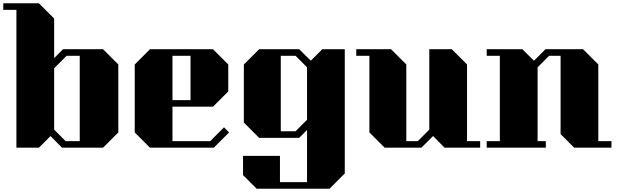

<svg xmlns="http://www.w3.org/2000/svg" viewBox="-20 -900 3766 1170"><path d="M701 -507V-93L608 0H358L288 -71L217 0H80V-840H0V-880H217L310 -787V-546L364 -600H608ZM380 -40H466V-560H386L310 -484V-110Z M894 0H1283L1376 -93L1345 -124L1261 -40H1031V-250H1278L1371 -343V-507L1278 -600H894L801 -507V-93ZM1031 -560H1141V-290H1031Z M2081 -600V157L1988 250H1544L1461 167V50H1686V210H1851V-108L1803 -60H1559L1466 -153V-507L1559 -600H1803L1874 -530L1944 -600ZM1851 -170V-490L1781 -560H1691V-100H1781Z M2906 -40V0H2689L2619 -71L2548 0H2324L2231 -93V-560H2151V-600H2363L2456 -507V-40H2526L2596 -110V-600H2733L2826 -507V-40Z M3706 -40V0H3479L3396 -83V-560H3326L3256 -490V-40H3306V0H2946V-40H3026V-560H2946V-600H3163L3234 -530L3304 -600H3533L3626 -507V-40Z"/></svg>

Font: Kumar One
Style: Regular
Weight: 400
Designer: Parimal Parmar
Foundry: Indian Type Foundry
Version: Version 1.000;PS 1.000;hotconv 1.0.88;makeotf.lib2.5.647800